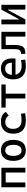

<svg xmlns="http://www.w3.org/2000/svg" viewBox="1762 -2330 577 4142"><g transform="rotate(-90 2051.0 -258.5)"><path d="M400.4 0V-517.6H503.9V0ZM82 0V-517.6H185.5V0ZM112.3 -424.8V-517.6H488.8V-424.8Z M878.9 9.8Q771.5 9.8 711.9 -60.5Q652.3 -130.9 652.3 -258.8Q652.3 -387.2 711.9 -457.3Q771.5 -527.3 878.9 -527.3Q986.8 -527.3 1046.1 -457.3Q1105.5 -387.2 1105.5 -258.8Q1105.5 -130.9 1046.1 -60.5Q986.8 9.8 878.9 9.8ZM878.9 -83Q936 -83 967 -128.9Q998 -174.8 998 -258.8Q998 -343.3 967 -388.9Q936 -434.6 878.9 -434.6Q821.8 -434.6 790.8 -388.9Q759.8 -343.3 759.8 -258.8Q759.8 -174.8 790.8 -128.9Q821.8 -83 878.9 -83Z M1514.6 9.8Q1382.3 9.8 1310.3 -59.8Q1238.3 -129.4 1238.3 -259.8Q1238.3 -386.7 1306.4 -457Q1374.5 -527.3 1501 -527.3Q1576.7 -527.3 1630.6 -499.3Q1684.6 -471.2 1707.5 -419.9L1627.9 -359.9Q1606 -395.5 1571.8 -415Q1537.6 -434.6 1497.1 -434.6Q1423.8 -434.6 1383.3 -390.4Q1342.8 -346.2 1342.8 -264.6Q1342.8 -176.3 1390.4 -129.6Q1438 -83 1526.4 -83Q1562.5 -83 1598.6 -86.4Q1634.8 -89.8 1668.9 -95.7L1680.7 -4.9Q1640.6 3.9 1597.9 6.8Q1555.2 9.8 1514.6 9.8Z M1999 0V-517.6H2102.5V0ZM1801.8 -424.8V-517.6H2299.8V-424.8Z M2686.5 9.8Q2554.2 9.8 2482.2 -59.8Q2410.2 -129.4 2410.2 -259.8Q2410.2 -386.7 2471.2 -457Q2532.2 -527.3 2643.6 -527.3Q2748.5 -527.3 2805.9 -463.9Q2863.3 -400.4 2863.3 -279.3Q2863.3 -243.7 2860.4 -212.9H2497.1V-292H2769.5Q2769.5 -361.8 2736.3 -399.2Q2703.1 -436.5 2644.5 -436.5Q2578.6 -436.5 2542.2 -391.6Q2505.9 -346.7 2505.9 -264.6Q2505.9 -174.8 2555.9 -127.9Q2606 -81.1 2698.2 -81.1Q2730.5 -81.1 2761.7 -84.7Q2793 -88.4 2825.2 -94.7L2837.9 -3.9Q2792 4.9 2753.9 7.3Q2715.8 9.8 2686.5 9.8Z M2960.4 0V-92.8Q2999.5 -92.8 3021.7 -106.2Q3043.9 -119.6 3053.2 -151.9Q3062.5 -184.1 3062.5 -241.2V-517.6H3152.8V-244.6Q3152.8 -150.4 3135.5 -97.2Q3118.2 -43.9 3076.2 -22Q3034.2 0 2960.4 0ZM3333 0V-517.6H3436.5V0ZM3087.9 -424.8V-517.6H3418.5V-424.8Z M3666 0V-141.6H3710.9L3913.6 -517.6H3947.8V-376H3906.2L3703.6 0ZM3597.7 0V-517.6H3701.2V0ZM3916 0V-517.6H4019.5V0Z"/></g></svg>

Font: Cascadia Mono
Style: Regular
Weight: 400
Monospace: yes
Designer: Aaron Bell
Foundry: Saja Typeworks
Version: Version 2102.003